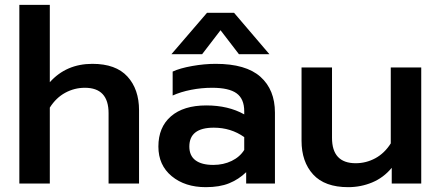

<svg xmlns="http://www.w3.org/2000/svg" viewBox="-20 -759 1822 794"><path d="M60 -739H186V-419Q254 -495 362 -495Q459 -495 507 -442.5Q555 -390 555 -303V0H429V-291Q429 -396 331 -396Q288 -396 250 -375.5Q212 -355 186 -314V0H60Z M836 -706H948L1094 -535H968L892 -634L816 -535H689ZM635 -153Q635 -233 687 -278Q739 -323 833 -323Q924 -323 990 -286V-299Q990 -350 958.5 -373Q927 -396 857 -396Q813 -396 770 -387.5Q727 -379 694 -364V-463Q724 -477 774.5 -486Q825 -495 872 -495Q997 -495 1057 -441.5Q1117 -388 1117 -293V0H998V-47Q967 -17 927.5 -1Q888 15 831 15Q745 15 690 -30.5Q635 -76 635 -153ZM990 -139V-192Q935 -231 864 -231Q763 -231 763 -153Q763 -115 788.5 -96Q814 -77 862 -77Q904 -77 938 -93.5Q972 -110 990 -139Z M1227 -177V-480H1353V-189Q1353 -84 1451 -84Q1494 -84 1532 -104.5Q1570 -125 1596 -166V-480H1722V0H1600V-65Q1566 -24 1519 -4.5Q1472 15 1420 15Q1323 15 1275 -37.5Q1227 -90 1227 -177Z"/></svg>

Font: Prompt Medium
Style: Regular
Weight: 500
Designer: Katatrad Team
Foundry: CadsonDemak
Version: Version 1.001